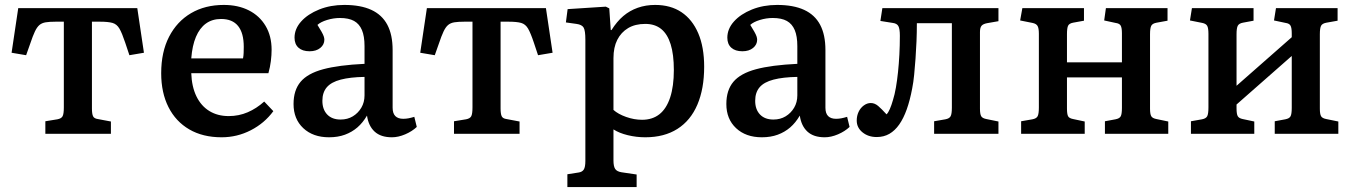

<svg xmlns="http://www.w3.org/2000/svg" viewBox="-20 -543 5494 779"><path d="M164 0V-51L213 -59Q229 -62 234 -71.5Q239 -81 239 -107V-455H206Q181 -455 165.5 -452.5Q150 -450 140 -441.5Q130 -433 121.5 -415Q113 -397 103 -367L86 -319L27 -329L54 -510H537L564 -329L505 -319L488 -370Q475 -409 464.5 -427Q454 -445 436.5 -450Q419 -455 385 -455H353V-103Q353 -81 357.5 -71.5Q362 -62 377 -60L430 -50V0Z M879 14Q803 14 748 -18Q693 -50 663.5 -108.5Q634 -167 634 -246Q634 -332 666 -394Q698 -456 755 -489.5Q812 -523 888 -523Q946 -523 989.5 -501Q1033 -479 1057.5 -438Q1082 -397 1082 -341Q1082 -320 1079 -295.5Q1076 -271 1069 -246H756Q758 -191 777 -152Q796 -113 829.5 -92.5Q863 -72 908 -72Q949 -72 985 -87.5Q1021 -103 1052 -131L1089 -92Q1053 -43 997.5 -14.5Q942 14 879 14ZM756 -306H966Q968 -316 968.5 -328Q969 -340 969 -353Q969 -409 946 -437.5Q923 -466 877 -466Q841 -466 815.5 -447.5Q790 -429 775 -393.5Q760 -358 756 -306Z M1315 14Q1250 14 1210.5 -23Q1171 -60 1171 -121Q1171 -177 1199.5 -211Q1228 -245 1291 -262Q1354 -279 1459 -284V-356Q1459 -396 1448.5 -421Q1438 -446 1416.5 -458Q1395 -470 1359 -470Q1333 -470 1307 -462Q1281 -454 1268 -442Q1278 -426 1284.5 -414.5Q1291 -403 1293.5 -395.5Q1296 -388 1296 -382Q1296 -362 1279.5 -348.5Q1263 -335 1236 -335Q1207 -335 1191 -349.5Q1175 -364 1175 -390Q1175 -426 1202 -456Q1229 -486 1275 -504.5Q1321 -523 1377 -523Q1443 -523 1486.5 -503Q1530 -483 1551.5 -442.5Q1573 -402 1573 -340V-106Q1573 -83 1584 -72Q1595 -61 1616 -61Q1627 -61 1637.5 -63Q1648 -65 1661 -69L1671 -28Q1652 -10 1624 2Q1596 14 1570 14Q1525 14 1500 -9Q1475 -32 1469 -74Q1452 -45 1430 -26Q1408 -7 1379.5 3.5Q1351 14 1315 14ZM1362 -58Q1390 -58 1411.5 -71Q1433 -84 1446 -106Q1459 -128 1459 -156V-231Q1401 -230 1362.5 -220Q1324 -210 1306 -189Q1288 -168 1288 -134Q1288 -99 1307.5 -78.5Q1327 -58 1362 -58Z M1822 0V-51L1871 -59Q1887 -62 1892 -71.5Q1897 -81 1897 -107V-455H1864Q1839 -455 1823.5 -452.5Q1808 -450 1798 -441.5Q1788 -433 1779.5 -415Q1771 -397 1761 -367L1744 -319L1685 -329L1712 -510H2195L2222 -329L2163 -319L2146 -370Q2133 -409 2122.5 -427Q2112 -445 2094.5 -450Q2077 -455 2043 -455H2011V-103Q2011 -81 2015.5 -71.5Q2020 -62 2035 -60L2088 -50V0Z M2282 216V164L2327 157Q2342 155 2348.5 145Q2355 135 2355 110V-382Q2355 -419 2348 -431Q2341 -443 2319 -446L2276 -452L2283 -506L2438 -516L2452 -509L2458 -421H2461Q2483 -456 2509 -478Q2535 -500 2567.5 -511.5Q2600 -523 2638 -523Q2701 -523 2745 -493.5Q2789 -464 2813 -408Q2837 -352 2837 -272Q2837 -183 2809.5 -118.5Q2782 -54 2728.5 -20Q2675 14 2598 14Q2562 14 2527 5.5Q2492 -3 2469 -18V108Q2469 132 2476 142.5Q2483 153 2502 156L2563 165V216ZM2585 -57Q2627 -57 2655.5 -79.5Q2684 -102 2699 -147.5Q2714 -193 2714 -259Q2714 -322 2701 -363.5Q2688 -405 2662.5 -425.5Q2637 -446 2598 -446Q2557 -446 2528.5 -429Q2500 -412 2484.5 -381.5Q2469 -351 2469 -307V-97Q2488 -80 2520.5 -68.5Q2553 -57 2585 -57Z M3071 14Q3006 14 2966.5 -23Q2927 -60 2927 -121Q2927 -177 2955.5 -211Q2984 -245 3047 -262Q3110 -279 3215 -284V-356Q3215 -396 3204.5 -421Q3194 -446 3172.5 -458Q3151 -470 3115 -470Q3089 -470 3063 -462Q3037 -454 3024 -442Q3034 -426 3040.5 -414.5Q3047 -403 3049.5 -395.5Q3052 -388 3052 -382Q3052 -362 3035.5 -348.5Q3019 -335 2992 -335Q2963 -335 2947 -349.5Q2931 -364 2931 -390Q2931 -426 2958 -456Q2985 -486 3031 -504.5Q3077 -523 3133 -523Q3199 -523 3242.5 -503Q3286 -483 3307.5 -442.5Q3329 -402 3329 -340V-106Q3329 -83 3340 -72Q3351 -61 3372 -61Q3383 -61 3393.5 -63Q3404 -65 3417 -69L3427 -28Q3408 -10 3380 2Q3352 14 3326 14Q3281 14 3256 -9Q3231 -32 3225 -74Q3208 -45 3186 -26Q3164 -7 3135.5 3.5Q3107 14 3071 14ZM3118 -58Q3146 -58 3167.5 -71Q3189 -84 3202 -106Q3215 -128 3215 -156V-231Q3157 -230 3118.5 -220Q3080 -210 3062 -189Q3044 -168 3044 -134Q3044 -99 3063.5 -78.5Q3083 -58 3118 -58Z M3537 13Q3503 13 3479.5 -6Q3456 -25 3456 -54Q3456 -73 3463.5 -89Q3471 -105 3484.5 -115Q3498 -125 3513 -125Q3529 -125 3543 -113Q3557 -101 3577 -79Q3584 -86 3590.5 -101Q3597 -116 3603 -137Q3610 -159 3615 -188Q3620 -217 3623.5 -250.5Q3627 -284 3629 -321Q3631 -358 3631 -398Q3631 -426 3625 -437Q3619 -448 3602 -450L3552 -458L3560 -510H4031V-457L3985 -449Q3969 -446 3962.5 -438.5Q3956 -431 3956 -413V-102Q3956 -80 3961 -71.5Q3966 -63 3982 -60L4031 -50V0H3770V-51L3816 -59Q3832 -62 3837 -71.5Q3842 -81 3842 -106V-449H3700Q3700 -412 3698.5 -375.5Q3697 -339 3694.5 -304.5Q3692 -270 3689 -239.5Q3686 -209 3681 -184Q3672 -136 3659 -99.5Q3646 -63 3628.5 -38Q3611 -13 3588.5 0Q3566 13 3537 13Z M4123 0V-51L4169 -59Q4185 -62 4190 -71.5Q4195 -81 4195 -107V-406Q4195 -429 4189.5 -438Q4184 -447 4169 -450L4119 -460L4128 -510H4378V-459L4334 -451Q4318 -448 4313.5 -438.5Q4309 -429 4309 -404V-290H4532V-408Q4532 -430 4527 -439Q4522 -448 4506 -450L4460 -460L4467 -510H4717V-459L4673 -451Q4656 -448 4651 -438.5Q4646 -429 4646 -404V-102Q4646 -80 4651 -71.5Q4656 -63 4672 -60L4720 -50V0H4463V-51L4506 -59Q4522 -62 4527 -71Q4532 -80 4532 -105V-229H4309V-103Q4309 -80 4313.5 -71.5Q4318 -63 4334 -60L4381 -50V0Z M4812 0V-51L4857 -59Q4873 -62 4878 -71.5Q4883 -81 4883 -107V-406Q4883 -429 4878 -438Q4873 -447 4858 -450L4808 -460L4816 -510H5066V-459L5023 -451Q5007 -448 5002 -438.5Q4997 -429 4997 -404V-195L5221 -392V-408Q5221 -430 5216 -439Q5211 -448 5196 -450L5149 -460L5157 -510H5407V-459L5362 -451Q5345 -448 5340 -438.5Q5335 -429 5335 -404V-102Q5335 -80 5340 -71.5Q5345 -63 5361 -60L5410 -50V0H5152V-51L5195 -59Q5211 -62 5216 -71Q5221 -80 5221 -105V-316L4997 -119V-103Q4997 -80 5002 -71.5Q5007 -63 5022 -60L5069 -50V0Z"/></svg>

Font: Literata 18pt Medium
Style: Regular
Weight: 500
Designer: Latin by Veronika Burian and Jose Scaglione. Greek by Irene Vlachou. Cyrillic by Vera Evstafieva.
Foundry: TypeTogether
Version: Version 3.103;gftools[0.9.29]